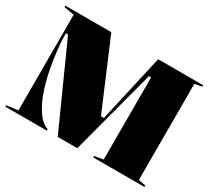

<svg xmlns="http://www.w3.org/2000/svg" viewBox="-139 -932 1256 1157"><g transform="rotate(30 489.0 -354.0)"><path d="M5 0V-10L85 -20V-686L14 -698V-708H334L543 -215L524 -238H561L549 -216L660 -708H973V-698L923 -688V-20L973 -10V0H617V-10L678 -20V-592H663L506 0H370L115 -566H100V-561Q100 -515 107 -450.5Q114 -386 128 -315.5Q142 -245 165 -181Q188 -117 220 -71Q252 -25 294 -10V0Z"/></g></svg>

Font: Kalnia Thin
Style: Bold
Weight: 700
Version: Version 1.105